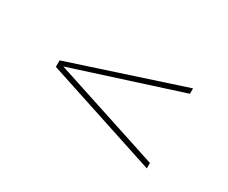

<svg xmlns="http://www.w3.org/2000/svg" viewBox="-61 -656 730 615"><g transform="rotate(30 304.5 -348.0)"><path d="M96 -336V-360L511 -496V-476L116 -349L511 -220V-200Z"/></g></svg>

Font: Exo Thin
Style: Regular
Weight: 250
Designer: Natanael Gama
Foundry: Natanael Gama
Version: Version 1.500; ttfautohint (v1.6)